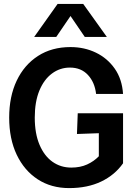

<svg xmlns="http://www.w3.org/2000/svg" viewBox="-20 -951 690 983"><path d="M334 12Q242 12 173 -33Q104 -78 65.5 -159Q27 -240 27 -349Q27 -457 65.5 -538Q104 -619 174.5 -664.5Q245 -710 341 -710Q412 -710 471 -681.5Q530 -653 567.5 -599.5Q605 -546 610 -470H472Q465 -530 430 -567.5Q395 -605 338 -605Q287 -605 246 -574.5Q205 -544 181.5 -487Q158 -430 158 -349Q158 -267 182.5 -209.5Q207 -152 249 -122.5Q291 -93 345 -93Q391 -93 426 -109Q461 -125 486 -151V-269L374 -265L378 -371H610V-115Q568 -55 498 -21.5Q428 12 334 12ZM155 -762 275 -931H406L527 -762H414L341 -869L268 -762Z"/></svg>

Font: Azeret Mono Thin Medium
Style: Regular
Weight: 500
Version: Version 1.002